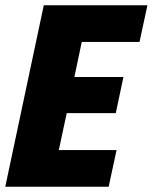

<svg xmlns="http://www.w3.org/2000/svg" viewBox="-21 -708 579 728"><path d="M-1 0 145 -688H538L508 -549H289L261 -416H447L418 -279H232L202 -139H421L391 0Z"/></svg>

Font: Saira SemiCondensed ExtraBold
Style: Italic
Weight: 800
Width: 4
Italic angle: -12°
Designer: Hector Gatti with collaboration of the Omnibus-Type team
Foundry: Omnibus-Type
Version: Version 1.101